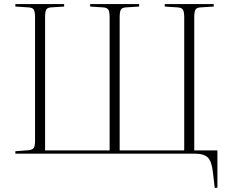

<svg xmlns="http://www.w3.org/2000/svg" viewBox="-20 -750 1111 937"><path d="M1028 167 1019 90Q1013 37 994 18.5Q975 0 933 0H55V-12L120 -17Q139 -19 145 -28.5Q151 -38 151 -63V-666Q151 -692 145 -702.5Q139 -713 119 -714L55 -718V-730H293V-718L229 -714Q211 -713 205.5 -702.5Q200 -692 200 -665V-16H515V-666Q515 -693 508.5 -703Q502 -713 482 -714L420 -718V-730H659V-718L595 -714Q576 -713 570 -703Q564 -693 564 -665V-16H879V-666Q879 -693 872.5 -703Q866 -713 846 -714L784 -718V-730H1023V-718L959 -714Q940 -713 934 -703Q928 -693 928 -665V-16H1041V166Z"/></svg>

Font: Display Extralight
Style: Regular
Weight: 200
Designer: Latin by Veronika Burian and Jose Scaglione. Greek by Irene Vlachou. Cyrillic by Vera Evstafieva.
Foundry: TypeTogether
Version: Version 3.002